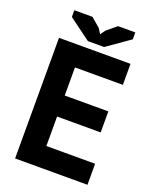

<svg xmlns="http://www.w3.org/2000/svg" viewBox="-159 -959 839 1047"><g transform="rotate(20 261.0 -435.0)"><path d="M60 0ZM60 -700H475V-578H197V-415H450V-293H197V-122H480V0H60ZM308 -737H214L87 -831V-870H192L245 -825L264 -795L285 -824L341 -870H441V-830Z"/></g></svg>

Font: PT Sans
Style: Bold
Weight: 700
Version: Version 2.003W OFL; ttfautohint (v1.6)